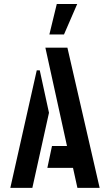

<svg xmlns="http://www.w3.org/2000/svg" viewBox="-20 -916 527 936"><path d="M220.7 -748 256.8 -896.5H356.4L292 -748ZM30.3 0 159.2 -573.2H173.8L218.8 -366.2L137.7 0ZM210.9 -97.7 233.4 -204.1H306.6L201.2 -683.6H308.6L465.8 0H357.4L335.9 -97.7Z"/></svg>

Font: Post No Bills Colombo
Style: Bold
Weight: 700
Designer: Kosala Senevirathne, Siva Puranthara, Lasantha Premarathna, Tharique Azeez
Foundry: Mooniak
Version: Version 1.220 ; ttfautohint (v1.6)